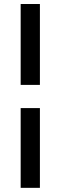

<svg xmlns="http://www.w3.org/2000/svg" viewBox="-20 -700 294 932"><path d="M80.3 -287.9V-680.5H173.7V-287.9ZM80.3 211.8V-175.3H173.7V211.8Z"/></svg>

Font: Kreon Light
Style: Regular
Weight: 300
Designer: Julia Petretta
Foundry: Julia Petretta and Eli Heuer
Version: Version 2.002